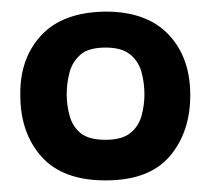

<svg xmlns="http://www.w3.org/2000/svg" viewBox="-20 -724 363 331"><path d="M162 -413Q88 -413 51.5 -454Q15 -495 15 -560Q14 -623 51 -663Q88 -703 162 -704Q233 -704 270.5 -664.5Q308 -625 308 -560Q308 -496 272.5 -454.5Q237 -413 162 -413ZM162 -483Q190 -483 204.5 -494.5Q219 -506 224 -524.5Q229 -543 229 -561Q229 -581 224 -599.5Q219 -618 204.5 -630Q190 -642 162 -642Q133 -642 119 -630Q105 -618 100 -599.5Q95 -581 95 -561Q95 -543 100 -524.5Q105 -506 119 -494.5Q133 -483 162 -483Z"/></svg>

Font: Darker Grotesque Light ExtraBold
Style: Regular
Weight: 800
Version: Version 1.000;gftools[0.9.28]